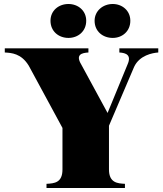

<svg xmlns="http://www.w3.org/2000/svg" viewBox="-20 -942 817 962"><path d="M213 -21V0H606V-21C570 -23 526 -25 526 -93V-312L652 -607C679 -665 744 -677 773 -679V-700H578V-679C612 -677 640 -666 619 -619L519 -376L387 -619C357 -669 390 -677 423 -679V-700H4V-679C37 -677 86 -675 124 -613L293 -301V-93C293 -26 252 -23 213 -21ZM323 -752C371 -752 412 -785 412 -838C412 -889 371 -922 323 -922C274 -922 233 -889 233 -838C233 -785 274 -752 323 -752ZM545 -752C592 -752 633 -785 633 -838C633 -889 592 -922 545 -922C495 -922 454 -887 454 -838C454 -785 495 -752 545 -752Z"/></svg>

Font: Sprat Black
Style: Regular
Weight: 900
Designer: Ethan Nakache
Foundry: Collletttivo
Version: Version 2.000;Glyphs 3.2 (3217)